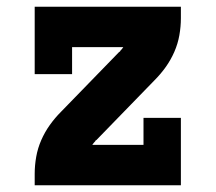

<svg xmlns="http://www.w3.org/2000/svg" viewBox="-20 -550 640 570"><path d="M83 0V-34Q83 -59 87.5 -84.5Q92 -110 102.5 -134Q113 -158 128 -179Q143 -200 161 -218L334 -396Q335 -396 336 -397Q337 -398 337 -399Q340 -402 342 -404.5Q344 -407 346 -410H194V-330H83V-530H517V-496Q517 -471 512.5 -445.5Q508 -420 497.5 -396Q487 -372 472 -351Q457 -330 439 -312L266 -134Q265 -134 264 -133Q263 -132 263 -131Q260 -128 258 -125.5Q256 -123 254 -120H406V-200H517V0Z"/></svg>

Font: Iosevka Curly Slab HvEx
Style: Regular
Weight: 900
Width: 7
Monospace: yes
Designer: Belleve Invis
Foundry: Belleve Invis
Version: Version 11.1.0; ttfautohint (v1.8.3)